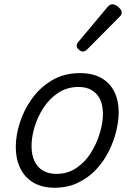

<svg xmlns="http://www.w3.org/2000/svg" viewBox="-20 -862 629 901"><path d="M236 19Q177 19 136 -5.5Q95 -30 74.5 -73.5Q54 -117 54 -172Q54 -226 73 -286Q92 -346 130 -399Q168 -452 224.5 -485.5Q281 -519 356 -519Q415 -519 455.5 -496Q496 -473 516.5 -431.5Q537 -390 537 -335Q537 -295 525.5 -247Q514 -199 490.5 -152Q467 -105 431 -66.5Q395 -28 346 -4.5Q297 19 236 19ZM244 -46Q298 -46 339 -74Q380 -102 407 -145.5Q434 -189 448.5 -237.5Q463 -286 463 -327Q463 -368 449.5 -396Q436 -424 410.5 -439Q385 -454 349 -454Q295 -454 253.5 -426.5Q212 -399 184 -356Q156 -313 142 -265.5Q128 -218 128 -177Q128 -136 141.5 -106.5Q155 -77 181.5 -61.5Q208 -46 244 -46ZM368 -620Q361 -620 350.5 -628.5Q340 -637 340 -646Q340 -652 342 -657Q344 -662 349 -667L482 -826Q489 -835 495 -838.5Q501 -842 508 -842Q516 -842 526 -836Q536 -830 543.5 -821Q551 -812 551 -802Q551 -796 548 -791.5Q545 -787 540 -782L392 -633Q380 -620 368 -620Z"/></svg>

Font: Playwrite US Trad Light
Style: Regular
Weight: 300
Designer: Veronika Burian, José Scaglione
Foundry: TypeTogether
Version: Version 1.003